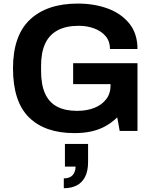

<svg xmlns="http://www.w3.org/2000/svg" viewBox="-20 -718 842 1053"><path d="M388 12Q226.2 12 138.7 -74.5Q51.3 -161 51.3 -343.2Q51.3 -523.1 144.7 -610.8Q238.1 -698.4 406.7 -698.4Q496.7 -698.4 570.6 -671.4Q644.5 -644.3 689.2 -589.1Q734 -533.8 734 -449.2H583.3Q583.3 -490.9 559.8 -519.1Q536.3 -547.2 497.4 -561.8Q458.5 -576.5 411.8 -576.5Q342.6 -576.5 296.5 -552Q250.4 -527.5 227.9 -479.1Q205.3 -430.7 205.3 -358V-327.7Q205.3 -253.4 227.1 -205Q248.9 -156.6 293 -133.3Q337.1 -110 402.4 -110Q456.2 -110 497.4 -126.3Q538.7 -142.7 562.5 -174Q586.4 -205.4 586.4 -250.2V-256.5H381.1V-371.5H734V0H636.4L623 -74.3Q592.8 -45.1 558.2 -26Q523.5 -6.8 481.9 2.6Q440.2 12 388 12ZM329.9 314.3V260.3Q363.6 260.3 379.1 241.7Q394.6 223 394.6 195.6H336.1V71.4H463.1V169.3Q463.1 221.5 445.8 253.6Q428.6 285.7 398.6 300Q368.7 314.3 329.9 314.3Z"/></svg>

Font: Archivo Variable SemiBold
Style: Regular
Weight: 600
Designer: Hector Gatti
Foundry: Omnibus-Type
Version: Version 2.001